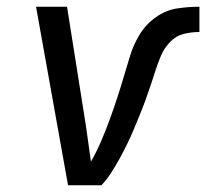

<svg xmlns="http://www.w3.org/2000/svg" viewBox="-20 -550 616 570"><path d="M182 0H281Q298 -18 311 -38.5Q324 -59 335.5 -80Q347 -101 357.5 -122.5Q368 -144 377 -165.5Q386 -187 395 -209Q404 -231 412 -253Q420 -275 427.5 -297.5Q435 -320 442 -342Q449 -364 458.5 -386Q468 -408 485.5 -426Q503 -444 526 -449.5Q549 -455 572 -455V-530Q539 -530 506 -525Q473 -520 443.5 -499.5Q414 -479 395.5 -449Q377 -419 367 -387Q357 -355 347.5 -322.5Q338 -290 327.5 -258Q317 -226 305.5 -194.5Q294 -163 280.5 -131.5Q267 -100 250 -70Q246 -97 242.5 -123.5Q239 -150 235 -177L179 -530H87Z"/></svg>

Font: Iosevka Sparkle Oblique
Style: Regular
Weight: 400
Italic angle: -9°
Designer: Belleve Invis
Foundry: Belleve Invis
Version: Version 4.5.0; ttfautohint (v1.8.3)